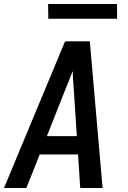

<svg xmlns="http://www.w3.org/2000/svg" viewBox="-23 -942 643 962"><path d="M-3 0 303 -735H427L491 0H379L368 -168H176L109 0ZM212 -260H362L347 -490Q345 -514 343.5 -538Q342 -562 341 -586Q332 -562 322.5 -538Q313 -514 303 -490ZM219 -848 218 -922H563L564 -848Z"/></svg>

Font: Iosevka Aile Semibold Oblique
Style: Regular
Weight: 600
Italic angle: -9°
Designer: Belleve Invis
Foundry: Belleve Invis
Version: Version 31.1.0; ttfautohint (v1.8.4)